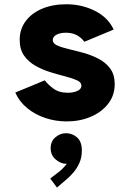

<svg xmlns="http://www.w3.org/2000/svg" viewBox="-20 -555 602 890"><path d="M289.1 7.8Q237.3 7.8 189.9 -8.1Q142.6 -23.9 106.2 -53.7Q69.8 -83.5 50.8 -126L187.5 -182.6Q201.7 -163.6 227.8 -144.3Q253.9 -125 294.9 -125Q312 -125 326.2 -128.9Q340.3 -132.8 348.9 -140.1Q357.4 -147.5 357.4 -158.2Q357.4 -173.3 336.7 -182.9Q315.9 -192.4 283.4 -200.7Q251 -209 214.4 -220.2Q177.7 -231.4 145.3 -249.5Q112.8 -267.6 92 -296.6Q71.3 -325.7 71.3 -370.1Q71.3 -419.4 98.6 -456.5Q126 -493.7 174.6 -514.4Q223.1 -535.2 287.1 -535.2Q359.9 -535.2 420.7 -504.4Q481.4 -473.6 506.8 -418L371.1 -361.3Q357.9 -379.9 336.7 -391.6Q315.4 -403.3 285.2 -403.3Q259.8 -403.3 242.2 -394.3Q224.6 -385.3 224.6 -369.1Q224.6 -353.5 245.4 -344.2Q266.1 -335 298.8 -327.4Q331.5 -319.8 368.2 -309.6Q404.8 -299.3 437.5 -282.2Q470.2 -265.1 491 -237.1Q511.7 -209 511.7 -165Q511.7 -112.8 481.4 -74Q451.2 -35.2 400.6 -13.7Q350.1 7.8 289.1 7.8ZM244.1 314.5 212.9 272.5 259.8 236.3Q266.6 230.5 277.6 218.5Q288.6 206.5 297.1 193.4Q305.7 180.2 305.7 169.9H324.2Q324.2 183.1 314.9 193.6Q305.7 204.1 285.2 204.1Q261.7 204.1 238.3 184.3Q214.8 164.6 214.8 131.8Q214.8 100.1 236.8 81.3Q258.8 62.5 285.2 62.5Q315.4 62.5 337.4 82Q359.4 101.6 359.4 142.6Q359.4 176.3 347.2 202.1Q335 228 319.3 245.6Q303.7 263.2 293 272.5Z"/></svg>

Font: Reddit Mono Black
Style: Regular
Weight: 900
Monospace: yes
Designer: Stephen Hutchings
Foundry: Reddit
Version: Version 1.014